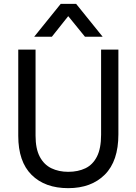

<svg xmlns="http://www.w3.org/2000/svg" viewBox="-20 -966 710 999"><path d="M514 -775H422L335 -882L250 -775H158L296 -946H376ZM335 13Q214 13 144.5 -56Q75 -125 75 -259V-708H165V-260Q165 -192 187 -150.5Q209 -109 247.5 -90.5Q286 -72 335 -72Q386 -72 424.5 -90.5Q463 -109 484.5 -151.5Q506 -194 506 -265V-708H596V-267Q596 -128 525.5 -57.5Q455 13 335 13Z"/></svg>

Font: LXGW 975 Gothic SC
Style: Regular
Weight: 400
Version: Version 2.01;February 25, 2021